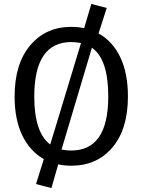

<svg xmlns="http://www.w3.org/2000/svg" viewBox="-20 -839 732 986"><path d="M486 -667Q558 -628 597.5 -545.5Q637 -463 637 -344Q637 -176 557.5 -82Q478 12 346 12Q310 12 279 5L244 127L165 106L205 -22Q134 -62 94.5 -143.5Q55 -225 55 -343Q55 -511 135 -606Q215 -701 346 -701Q383 -701 412 -694L449 -819L528 -798ZM346 -623Q156 -623 156 -343Q156 -158 238 -97L396 -618Q369 -623 346 -623ZM346 -66Q536 -66 536 -344Q536 -535 452 -594L296 -71Q321 -66 346 -66Z"/></svg>

Font: Fira Sans
Style: Regular
Weight: 400
Designer: Carrois Corporate & Edenspiekermann AG
Foundry: Carrois Corporate GbR & Edenspiekermann AG
Version: Version 4.106;PS 004.106;hotconv 1.0.70;makeotf.lib2.5.58329